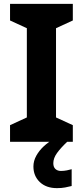

<svg xmlns="http://www.w3.org/2000/svg" viewBox="-20 -734 429 994"><path d="M357 0H32V-86L119 -126V-588L32 -628V-714H357V-628L270 -588V-126L357 -86ZM256 111Q256 131 267 141Q278 151 295 151Q311 151 326 148Q341 145 351 142V229Q335 233 317 236.5Q299 240 275 240Q219 240 186 208.5Q153 177 153 128Q153 99 168 72Q183 45 207.5 22.5Q232 0 263 -17L328 0Q294 32 275 58.5Q256 85 256 111Z"/></svg>

Font: Noto Sans Kannada
Style: Regular
Weight: 400
Designer: Jelle Bosma - Monotype Design Team
Foundry: Monotype Imaging Inc.
Version: Version 2.003